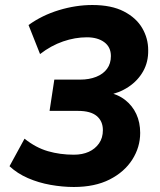

<svg xmlns="http://www.w3.org/2000/svg" viewBox="-20 -736 640 767"><path d="M275 11Q230 11 182 2.5Q134 -6 91.5 -24.5Q49 -43 18 -72L78 -182Q123 -146 171.5 -132Q220 -118 275 -118Q309 -118 334.5 -129.5Q360 -141 375.5 -163Q391 -185 391 -216Q391 -252 366.5 -272.5Q342 -293 292 -293H178L197 -418H301Q336 -418 364 -429Q392 -440 407.5 -461Q423 -482 423 -512Q423 -548 396.5 -567.5Q370 -587 327 -587Q280 -587 232 -570.5Q184 -554 140 -520L94 -636Q148 -675 215.5 -695.5Q283 -716 349 -716Q425 -716 474.5 -690.5Q524 -665 548 -624Q572 -583 572 -536Q573 -489 552 -451.5Q531 -414 493.5 -389Q456 -364 407 -355V-368Q450 -360 479.5 -337Q509 -314 524.5 -280.5Q540 -247 540 -205Q540 -148 508.5 -98.5Q477 -49 418 -19Q359 11 275 11Z"/></svg>

Font: Nunito Sans 12pt ExtraLight 12pt ExtraBold
Style: Italic
Weight: 800
Italic angle: -9°
Version: Version 3.101;gftools[0.9.27]